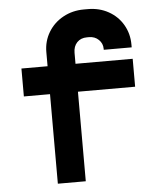

<svg xmlns="http://www.w3.org/2000/svg" viewBox="-54 -816 708 863"><g transform="rotate(-5 300.0 -385.0)"><path d="M556 -404H298V0H172V-404H54V-530H172V-594Q172 -643 196.3 -683.3Q220.6 -723.6 262.9 -746.8Q305.2 -770 356.6 -770H375Q426.4 -770 467.9 -746.8Q509.4 -723.6 532.7 -683.3Q556 -643 556 -594V-581.6H430V-586.2Q430 -610.2 412.6 -627.1Q395.2 -644 369 -644H359.6Q331.6 -644 314.8 -626.4Q298 -608.8 298 -579.6V-530H556Z"/></g></svg>

Font: Fliege Mono Thin
Style: Regular
Weight: 100
Version: Version 0.020;Glyphs 3.3 (3306)